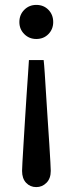

<svg xmlns="http://www.w3.org/2000/svg" viewBox="-20 -517 294 783"><path d="M128 -497Q158 -497 177.5 -477Q197 -457 197 -427Q197 -398 177.5 -378Q158 -358 128 -358Q99 -358 79 -378Q59 -398 59 -427Q59 -457 79 -477Q99 -497 128 -497ZM98 -272H158Q160 -256 162.5 -218Q165 -180 168 -130.5Q171 -81 174.5 -29Q178 23 181 69Q184 115 185.5 145Q187 175 187 180Q187 211 169.5 228.5Q152 246 128 246Q103 246 86.5 228.5Q70 211 70 180Q70 175 71.5 145Q73 115 76 69Q79 23 82 -29Q85 -81 88.5 -130.5Q92 -180 94.5 -218Q97 -256 98 -272Z"/></svg>

Font: Wix Madefor Text Medium
Style: Regular
Weight: 500
Designer: Dalton Maag Ltd
Foundry: Dalton Maag Ltd
Version: Version 3.100